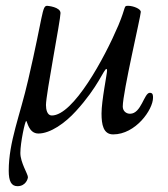

<svg xmlns="http://www.w3.org/2000/svg" viewBox="-20 -441 576 660"><path d="M10 146C10 182 19 199 40 199C69 199 76 173 76 168C76 157 50 118 50 85C50 49 66 -25 70 -25C74 -25 78 18 112 18C153 18 204 -18 241 -59C318 -143 337 -204 346 -204C347 -204 348 -202 348 -198C348 -187 329 -95 329 -51C329 -13 335 21 369 21C446 21 506 -64 506 -105C506 -113 506 -122 495 -122C475 -122 466 -50 427 -50C414 -50 402 -59 402 -75C402 -123 464 -386 464 -400C464 -411 437 -421 421 -421C404 -421 415 -421 387 -354C339 -241 232 -44 158 -44C142 -44 138 -65 138 -80C138 -117 188 -372 188 -396C188 -417 144 -421 142 -421C124 -421 129 -391 77 -167C49 -44 10 46 10 146Z"/></svg>

Font: OFL Sorts Mill Goudy
Style: Regular
Weight: 500
Version: Version 003.000